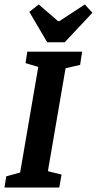

<svg xmlns="http://www.w3.org/2000/svg" viewBox="-27 -838 433 858"><path d="M266 -533 187 -73 248 -58 238 0H-7L1 -50L63 -67L144 -539L87 -556L95 -607H340L331 -548ZM104 -785 146 -818 232 -744H239L352 -818L386 -781L262 -649H184Z"/></svg>

Font: Grenze SemiBold
Style: Italic
Weight: 600
Italic angle: -10°
Designer: Renata Polastri
Foundry: Omnibus-Type
Version: Version 1.002; ttfautohint (v1.8)